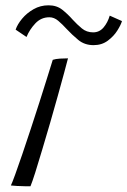

<svg xmlns="http://www.w3.org/2000/svg" viewBox="-20 -684 468 706"><path d="M92 1Q85 1 70.8 0.8Q56.5 0.5 42.2 -0.2Q28 -1 20 -2Q25 -12.5 36.2 -43.2Q47.5 -74 62.2 -117.5Q77 -161 93.2 -210.2Q109.5 -259.5 125 -308Q140.5 -356.5 153.2 -397.2Q166 -438 174 -464Q184.5 -467.5 200.5 -468.5Q216.5 -469.5 230 -469.5Q226 -453 216 -416.8Q206 -380.5 192.8 -332.5Q179.5 -284.5 164.5 -232.8Q149.5 -181 135.2 -133.5Q121 -86 109.8 -50.2Q98.5 -14.5 92 1ZM37.5 -575Q44 -594.5 61.2 -615.2Q78.5 -636 103.5 -650.2Q128.5 -664.5 158.5 -664.5Q188.5 -664.5 209 -648.2Q229.5 -632 247 -612Q263.5 -594 281 -579.5Q298.5 -565 322.5 -565Q345.5 -565 360.8 -583Q376 -601 383.5 -626.5L428.5 -606.5Q424.5 -592.5 411.5 -571.8Q398.5 -551 376.5 -534.5Q354.5 -518 324 -518Q291 -518 267.8 -537.2Q244.5 -556.5 225 -577.5Q209.5 -594.5 194.2 -607.5Q179 -620.5 161.5 -620.5Q131 -620.5 109.8 -597.8Q88.5 -575 77.5 -548Z"/></svg>

Font: Grandstander ExtraLight
Style: Italic
Weight: 200
Italic angle: -15°
Designer: Tyler Finck
Foundry: Etcetera Type Co
Version: Version 1.200; ttfautohint (v1.8.3)